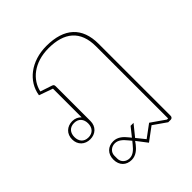

<svg xmlns="http://www.w3.org/2000/svg" viewBox="-217 -695 1107 1107"><g transform="rotate(-45 336.5 -141.5)"><path d="M222 265C259 265 284 239 300 219L313 201L362 265L444 204L524 260H545C553 260 560 253 560 244V-344C560 -477 484 -548 338 -548C213 -548 122 -476 107 -377L191 -347V-113C178 -127 160 -136 137 -136C94 -136 62 -107 62 -62C62 -17 94 12 137 12C180 12 212 -17 212 -62V-345C212 -355 209 -360 200 -363L128 -387C145 -465 219 -530 338 -530C465 -530 539 -472 539 -344V244H530L444 184L367 241L325 189L380 121H356L313 175L300 159C284 139 259 113 222 113C179 113 148 141 148 189C148 237 179 265 222 265ZM220 250C192 250 168 230 168 201V177C168 148 192 128 220 128C247 128 267 146 288 172L302 189L288 206C267 232 247 250 220 250ZM137 -3C100 -3 81 -28 81 -62C81 -96 100 -121 137 -121C174 -121 193 -96 193 -62C193 -28 174 -3 137 -3Z"/></g></svg>

Font: IBM Plex Thai Looped Thin
Style: Regular
Weight: 100
Designer: Mike Abbink, Paul van der Laan, Pieter van Rosmalen, Ben Mitchell, Mark Frömberg
Foundry: Bold Monday
Version: Version 1.0